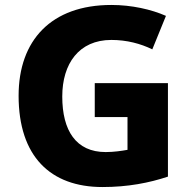

<svg xmlns="http://www.w3.org/2000/svg" viewBox="-20 -744 771 774"><path d="M362 -409V-272H494V-140C472 -136 439 -131 406 -131C286 -131 231 -218 231 -355C231 -487 298 -583 429 -583C491 -583 547 -568 594 -545L649 -680C590 -706 511 -724 429 -724C187 -724 55 -582 55 -358C55 -114 183 10 393 10C496 10 582 -7 657 -32V-409Z"/></svg>

Font: Noto Sans Ethiopic ExtraBold
Style: Regular
Weight: 800
Designer: Monotype Design Team
Foundry: Monotype Imaging Inc.
Version: Version 2.102